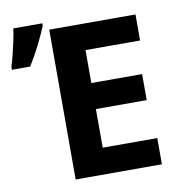

<svg xmlns="http://www.w3.org/2000/svg" viewBox="-83 -825 841 901"><g transform="rotate(-10 337.5 -374.5)"><path d="M616 0H205V-714H616V-590H356V-433H598V-309H356V-125H616ZM0 -559V-574Q8 -598 15.5 -629Q23 -660 30 -692Q37 -724 40 -749H178V-737Q162 -698 139 -652Q116 -606 87 -559Z"/></g></svg>

Font: Noto IKEA Simplified Chinese
Style: Bold
Weight: 700
Designer: Monotype Design Team
Foundry: Monotype Imaging Inc.
Version: Version 1.100